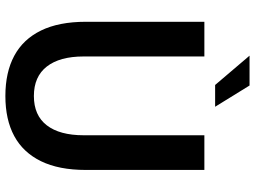

<svg xmlns="http://www.w3.org/2000/svg" viewBox="-137 -799 948 714"><g transform="rotate(90 337.0 -442.0)"><path d="M337 12Q249 12 187.5 -21Q126 -54 93.5 -120.5Q61 -187 61 -287V-728H190V-279Q190 -190 227.5 -142Q265 -94 337 -94Q409 -94 446 -142Q483 -190 483 -279V-728H612V-287Q612 -187 579.5 -120.5Q547 -54 486 -21Q425 12 337 12ZM296 -768 187 -896H298L377 -768Z"/></g></svg>

Font: Murecho Thin Medium
Style: Regular
Weight: 500
Version: Version 1.010